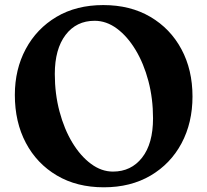

<svg xmlns="http://www.w3.org/2000/svg" viewBox="-20 -738 838 776"><path d="M397.5 -717.5Q506.5 -717.5 587.5 -670Q668.5 -622.5 713.2 -539.2Q758 -456 758 -348Q758 -242 713.8 -159Q669.5 -76 588.8 -28.5Q508 19 399.5 19Q290.5 19 209.8 -28.8Q129 -76.5 84.5 -160.5Q40 -244.5 40 -354.5Q40 -457.5 84 -539.8Q128 -622 208.2 -669.8Q288.5 -717.5 397.5 -717.5ZM598.5 -260Q598.5 -339.5 579.8 -410.5Q561 -481.5 528 -536.2Q495 -591 452.5 -622.5Q410 -654 362.5 -654Q288.5 -654 245 -596.8Q201.5 -539.5 201.5 -439Q201.5 -359 220.5 -287.5Q239.5 -216 272.5 -161.5Q305.5 -107 347.8 -75.8Q390 -44.5 436.5 -44.5Q510 -44.5 554.2 -100.8Q598.5 -157 598.5 -260Z"/></svg>

Font: Fraunces 9pt S050 SemiBold
Style: Regular
Weight: 600
Version: Version 1.000; ttfautohint (v1.8.3)